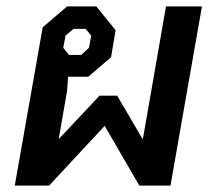

<svg xmlns="http://www.w3.org/2000/svg" viewBox="-20 -578 665 598"><path d="M113 -493 189 -558H280L340 -484L326 -400L255 -339H192L189 -295L163 -146H164L290 -280H345L424 -145H425L497 -558H609L511 0H414L306 -186L133 0H26ZM233 -407 257 -429 264 -467 247 -488H209L184 -467L177 -429L195 -407Z"/></svg>

Font: Chakra Petch SemiBold
Style: Italic
Weight: 600
Italic angle: -10°
Designer: Katatrad Aksorn Co.,Ltd.
Foundry: Cadson Demak Co.,Ltd.
Version: Version 1.000; ttfautohint (v1.6)